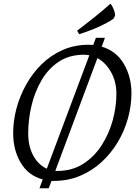

<svg xmlns="http://www.w3.org/2000/svg" viewBox="-20 -950 734 1021"><path d="M401 -768 390 -787Q390 -787 416.5 -807Q443 -827 483.5 -859.5Q524 -892 567 -930Q575 -923 583.5 -903Q592 -883 592 -867L583 -850Q552 -829 515.5 -812Q479 -795 447.5 -784Q416 -773 401 -768ZM190 51 207 4Q131 -16 90.5 -84Q50 -152 50 -242Q50 -307 67.5 -373Q85 -439 119 -500Q153 -561 201.5 -608.5Q250 -656 313 -684Q376 -712 451 -712Q464 -712 476 -711L490 -749H538L521 -702Q598 -679 638.5 -610.5Q679 -542 679 -454Q679 -388 660.5 -321Q642 -254 606.5 -194.5Q571 -135 520.5 -88.5Q470 -42 406 -15Q342 12 266 12Q260 12 254 12L239 51ZM130 -241Q130 -172 157 -122.5Q184 -73 229 -53L455 -656Q441 -659 427 -659Q349 -659 293 -622Q237 -585 201 -523.5Q165 -462 147.5 -388Q130 -314 130 -241ZM285 -41Q363 -41 422 -78.5Q481 -116 520.5 -177.5Q560 -239 579.5 -310.5Q599 -382 599 -451Q599 -516 570.5 -566.5Q542 -617 498 -641L274 -41Q279 -41 285 -41Z"/></svg>

Font: Mate
Style: Italic
Weight: 400
Italic angle: -10.8°
Designer: Eduardo Rodriguez Tunni
Foundry: Eduardo Rodriguez Tunni
Version: Version 1.003; ttfautohint (v1.8.4.7-5d5b);gftools[0.9.24]